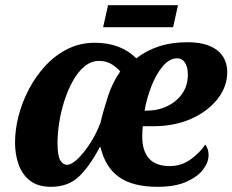

<svg xmlns="http://www.w3.org/2000/svg" viewBox="-20 -711 897 741"><path d="M177 10Q126 10 95.5 -14Q65 -38 51.5 -77Q38 -116 38 -161Q38 -210 51.5 -263Q65 -316 91.5 -366.5Q118 -417 155.5 -457.5Q193 -498 241 -522Q289 -546 346 -546Q397 -546 437 -530.5Q477 -515 506 -486Q545 -516 593.5 -532Q642 -548 703 -548Q778 -548 817.5 -517.5Q857 -487 857 -432Q857 -377 820 -329.5Q783 -282 719 -253Q655 -224 573 -224H531Q530 -214 529.5 -204Q529 -194 529 -183Q529 -129 555 -99.5Q581 -70 635 -70Q680 -70 716 -96Q752 -122 772 -153Q785 -137 785 -112Q785 -85 764 -57Q743 -29 699.5 -9.5Q656 10 588 10Q492 10 439 -28Q386 -66 368 -143H365Q326 -69 284.5 -29.5Q243 10 177 10ZM546 -284Q590 -284 626 -301.5Q662 -319 683.5 -350Q705 -381 705 -423Q705 -452 694 -469Q683 -486 664 -486Q634 -486 608 -455Q582 -424 564 -377.5Q546 -331 538 -284ZM238 -75Q256 -75 280 -98Q304 -121 328 -158Q352 -195 368 -238Q379 -285 397 -340Q415 -395 444 -435Q435 -447 413.5 -461.5Q392 -476 362 -476Q332 -476 306.5 -455Q281 -434 261.5 -399Q242 -364 228.5 -322Q215 -280 208.5 -237.5Q202 -195 202 -160Q202 -110 212.5 -92.5Q223 -75 238 -75ZM378 -606 397 -691H667L648 -606Z"/></svg>

Font: Noto Serif SemiCondensed ExtraBold
Style: Italic
Weight: 800
Width: 4
Italic angle: -12°
Designer: Monotype Design Team
Foundry: Monotype Imaging Inc.
Version: Version 2.014; ttfautohint (v1.8.4.7-5d5b)